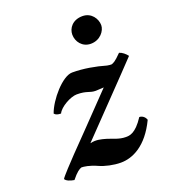

<svg xmlns="http://www.w3.org/2000/svg" viewBox="-125 -748 746 850"><g transform="rotate(-20 247.5 -323.0)"><path d="M458 -450C426 -417 418 -416 410 -413C405 -413 398 -413 389 -415C341 -429 286 -439 233 -439C187 -439 114 -354 94 -296C100 -288 111 -285 125 -285C137 -312 190 -341 219 -341C268 -341 274 -327 304 -327C319 -327 327 -329 342 -329C260 -243 117 -96 117 -96C93 -71 42 -17 38 -8C43 2 61 9 80 12C104 -18 118 -27 128 -30C138 -30 165 -27 200 -11C226 1 266 10 300 10C355 10 425 -21 476 -128C473 -138 462 -152 445 -152C404 -89 376 -89 359 -89C328 -89 304 -102 276 -111C275 -111 273 -111 272 -112C253 -117 231 -124 202 -117C265 -183 435 -358 495 -422C486 -434 472 -446 458 -450ZM291 -596C291 -563 315 -530 355 -530C400 -530 426 -566 426 -592C426 -622 403 -658 361 -658C314 -658 291 -626 291 -596Z"/></g></svg>

Font: Libertinus Serif
Style: Bold Italic
Weight: 700
Italic angle: -12°
Designer: Philipp H. Poll, Khaled Hosny
Foundry: Caleb Maclennan
Version: Version 7.050;RELEASE